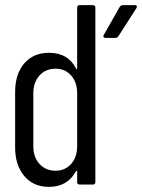

<svg xmlns="http://www.w3.org/2000/svg" viewBox="-20 -720 554 749"><path d="M39 -145V-361Q39 -431 74.5 -472.5Q110 -514 171 -514Q246 -514 277 -452Q278 -449 279.5 -449.5Q281 -450 281 -453V-690Q281 -700 291 -700H342Q352 -700 352 -690V-10Q352 0 342 0H291Q281 0 281 -10V-51Q281 -54 279 -53.5Q277 -53 275 -50Q242 9 171 9Q110 9 74.5 -33.5Q39 -76 39 -145ZM281 -150V-356Q281 -399 257.5 -425.5Q234 -452 197 -452Q158 -452 134 -425.5Q110 -399 110 -356V-150Q110 -107 134 -80.5Q158 -54 197 -54Q234 -54 257.5 -80.5Q281 -107 281 -150ZM385 -584 447 -693Q452 -700 459 -700H506Q512 -700 513.5 -696.5Q515 -693 512 -688L442 -579Q437 -572 430 -572H392Q386 -572 384 -575.5Q382 -579 385 -584Z"/></svg>

Font: Barlow Condensed
Style: Regular
Weight: 400
Width: 3
Designer: Jeremy Tribby
Foundry: Tribby Type
Version: Version 1.500